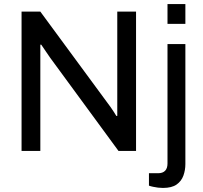

<svg xmlns="http://www.w3.org/2000/svg" viewBox="-20 -743 999 945"><path d="M86.1 0V-686H178.4L510.9 -234.1Q516.4 -227.7 524.3 -216Q532.2 -204.4 540.1 -192.5Q547.9 -180.7 552.6 -172.4H557.2Q557.2 -188.2 557.2 -203.5Q557.2 -218.8 557.2 -234.1V-686H649.6V0H563.3L226.1 -459.9Q218.6 -470.5 205.1 -490.6Q191.6 -510.6 183 -523.1H178.5Q178.5 -507.3 178.5 -491.8Q178.5 -476.2 178.5 -459.9V0ZM804.4 -625.4V-723H892.4V-625.4ZM782.1 182Q770.4 182 757.6 180.5Q744.8 178.9 733.1 176.3Q721.3 173.8 713.1 170.7V109.6H758.1Q780.9 109.6 792.6 97.5Q804.4 85.3 804.4 61.9V-526H892.4V64.5Q892.4 94.2 882.7 121.3Q873 148.4 849.2 165.2Q825.3 182 782.1 182Z"/></svg>

Font: Archivo Variable SemiBold
Style: Regular
Weight: 600
Designer: Hector Gatti
Foundry: Omnibus-Type
Version: Version 2.001